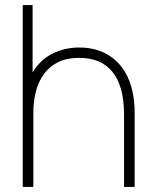

<svg xmlns="http://www.w3.org/2000/svg" viewBox="-20 -740 613 760"><path d="M471 0V-286Q471 -344 459.2 -386.2Q447.5 -428.5 424.5 -456.2Q401.5 -484 368.8 -497.5Q336 -511 294 -511Q244.5 -511 209.8 -493.8Q175 -476.5 153.5 -446.5Q132 -416.5 122 -377.5Q112 -338.5 112 -295L73 -294Q73 -386.5 103.5 -443.2Q134 -500 184.2 -526Q234.5 -552 294 -552Q335 -552 369.2 -540.5Q403.5 -529 430.2 -507.2Q457 -485.5 475.5 -454Q494 -422.5 503.5 -382.2Q513 -342 513 -294V0ZM70 0V-720H109V-295H112V0Z"/></svg>

Font: Manrope ExtraLight ExtraLight
Style: Regular
Weight: 250
Version: Version 4.501